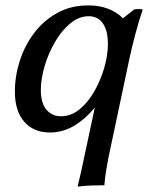

<svg xmlns="http://www.w3.org/2000/svg" viewBox="-20 -475 567 710"><path d="M267 215Q274 186 280 159.5Q286 133 291 108L344 -140L382 -249L394 -375L476 -440Q492 -443 508 -440Q494 -400 480.5 -349Q467 -298 459 -260L381 108Q376 133 372 158.5Q368 184 366 210Q340 210 316.5 211Q293 212 267 215ZM165 15Q104 15 69.5 -25Q35 -65 35 -136Q35 -193 53 -249.5Q71 -306 106 -352.5Q141 -399 191.5 -427Q242 -455 306 -455Q370 -455 413.5 -425Q457 -395 464 -345L416 -313Q416 -256 396.5 -198.5Q377 -141 342 -92.5Q307 -44 261.5 -14.5Q216 15 165 15ZM205 -45Q243 -45 274.5 -71Q306 -97 329.5 -138.5Q353 -180 366 -226Q379 -272 379 -312Q379 -362 360.5 -388.5Q342 -415 308 -415Q272 -415 240 -388.5Q208 -362 183.5 -320Q159 -278 145 -230.5Q131 -183 131 -142Q131 -93 152 -69Q173 -45 205 -45Z"/></svg>

Font: Poltawski Nowy
Style: Italic
Weight: 400
Italic angle: -12°
Designer: Adam Pótawski, Mateusz Machalski, Borys Kosmynka, Ania Wieluska
Foundry: Capitalics.wtf
Version: Version 1.001;gftools[0.9.25]